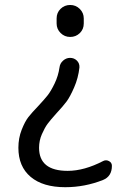

<svg xmlns="http://www.w3.org/2000/svg" viewBox="-20 -530 540 780"><path d="M210 -455.1Q210 -478.5 226.1 -494.1Q242.2 -509.8 265.1 -509.8Q288.1 -509.8 304.2 -493.7Q320.3 -477.5 320.3 -455.1V-434.6Q320.3 -411.1 304.2 -395.5Q288.1 -379.9 265.1 -379.9Q242.2 -379.9 226.1 -396Q210 -412.1 210 -434.6ZM245.1 230.5Q154.3 230.5 104.5 188.5Q54.7 146.5 54.7 70.3Q54.7 31.2 67.9 -2.4Q81.1 -36.1 95.2 -54.2Q109.4 -72.3 135.7 -99.6Q161.1 -127 173.8 -143.1Q186.5 -159.2 201.7 -190.4Q216.8 -221.7 221.7 -255.9Q223.6 -272.5 236.3 -283.7Q249 -294.9 264.6 -294.9Q281.2 -294.9 292.5 -283.7Q303.7 -272.5 302.7 -255.9Q297.9 -212.9 281.2 -174.8Q264.6 -136.7 250.5 -117.7Q236.3 -98.6 209 -69.3Q183.6 -41 172.9 -26.4Q162.1 -11.7 150.4 14.6Q138.7 41 138.7 70.3Q138.7 164.1 254.9 164.1Q322.3 164.1 399.4 124Q411.1 118.2 422.9 124.5Q434.6 130.9 434.6 143.6Q434.6 186.5 398.4 201.2Q324.2 230.5 245.1 230.5Z"/></svg>

Font: Rounded Mgen+ 1mn regular
Style: Regular
Weight: 400
Designer: [Source Han Sans]
Ryoko NISHIZUKA  (kana & ideographs); Paul D. Hunt (Latin, Greek & Cyrillic); Wenlong ZHANG  (bopomofo
Version: Version 1.059.20150602